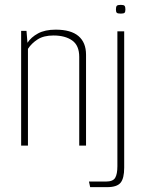

<svg xmlns="http://www.w3.org/2000/svg" viewBox="-20 -599 598 790"><path d="M67 -472H89L93 -423Q108 -446 136.5 -461.5Q165 -477 209 -477Q272 -477 303 -450.5Q334 -424 334 -374V0H306V-365Q306 -412 277 -432.5Q248 -453 200 -453Q160 -453 135 -437Q110 -421 95 -398V0H67ZM351 171 346 148H416Q445 148 454 132.5Q463 117 463 85V-470H491V91Q491 135 476 153Q461 171 421 171ZM477 -543Q464 -543 460.5 -546.5Q457 -550 457 -560Q457 -571 460.5 -575Q464 -579 477 -579Q489 -579 492.5 -575Q496 -571 496 -560Q496 -550 492.5 -546.5Q489 -543 477 -543Z"/></svg>

Font: Smooch Sans Thin ExtraLight
Style: Regular
Weight: 250
Version: Version 1.010